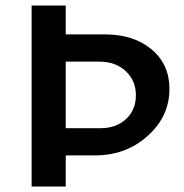

<svg xmlns="http://www.w3.org/2000/svg" viewBox="-20 -678 669 698"><path d="M361 -553Q466 -553 531 -498.5Q596 -444 596 -355Q596 -255 517 -184Q438 -113 325 -113H219V0H95V-658H219V-553ZM346 -212Q402 -212 438 -245Q474 -278 474 -332Q474 -385 437 -419.5Q400 -454 340 -454H219V-212Z"/></svg>

Font: EauTest
Style: Bold
Weight: 700
Designer: Christian Thalmann (Catharsis Fonts)
Version: Version 0.001;PS 000.001;hotconv 1.0.88;makeotf.lib2.5.64775